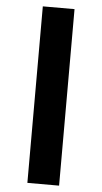

<svg xmlns="http://www.w3.org/2000/svg" viewBox="-59 -742 510 959"><g transform="rotate(5 195.5 -262.5)"><path d="M116 180V-705H275V180Z"/></g></svg>

Font: Nunito Sans 7pt Expanded ExtraBold
Style: Regular
Weight: 800
Width: 7
Designer: Vernon Adams
Foundry: Vernon Adams
Version: Version 3.101;gftools[0.9.27]